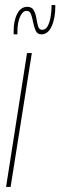

<svg xmlns="http://www.w3.org/2000/svg" viewBox="-20 -740 239 760"><path d="M22 0H4L87 -530H106ZM34 -604Q34 -606 34 -607.5Q34 -609 34 -610.5Q34 -612 34 -614Q34 -616 34 -617Q34 -659 48.5 -686Q63 -713 88 -713Q106 -713 113.5 -699.5Q121 -686 124 -667.5Q127 -649 131 -635.5Q135 -622 147 -622Q162 -622 170 -639Q178 -656 181 -677.5Q184 -699 184 -712Q184 -714 184 -716Q184 -718 184 -720H199Q199 -719 199 -718Q199 -717 199 -715Q199 -668 184.5 -636Q170 -604 144 -604Q128 -604 121.5 -618Q115 -632 111.5 -650.5Q108 -669 103 -683Q98 -697 85 -697Q70 -697 59.5 -674Q49 -651 49 -614Q49 -613 49 -611.5Q49 -610 49 -609Q49 -608 49 -606.5Q49 -605 49 -604Z"/></svg>

Font: Georama
Style: Italic
Weight: 400
Width: 2
Italic angle: -9°
Designer: Jean-Baptiste Levee
Foundry: Production Type
Version: Version 1.000